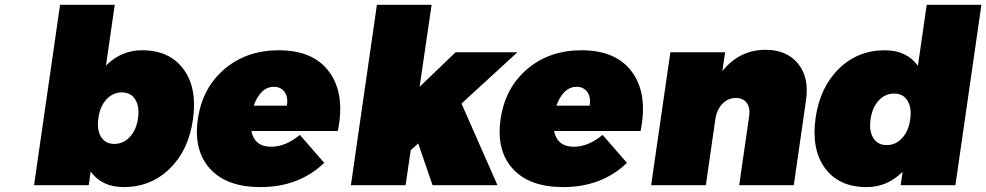

<svg xmlns="http://www.w3.org/2000/svg" viewBox="-20 -762 4058 790"><path d="M120.1 0 227.1 -742.2H452.1L416 -492.2Q479 -555.2 564 -555.2Q677.7 -555.2 735.1 -477.3Q792.5 -399.4 773.9 -270Q755.9 -143.6 678.2 -67.9Q600.6 7.8 488.8 7.8Q399.4 7.8 353 -56.2L345.2 0ZM384.8 -275.9Q377.9 -227.5 395.8 -198.7Q413.6 -169.9 450.2 -169.9Q487.8 -169.9 514.6 -199Q541.5 -228 547.9 -275.9Q554.7 -324.2 536.4 -353Q518.1 -381.8 481 -381.8Q444.3 -381.8 417.7 -352.8Q391.1 -323.7 384.8 -275.9Z M793.9 -271Q812.5 -400.4 903.6 -477.8Q994.6 -555.2 1127 -555.2Q1270 -555.2 1335.4 -465.1Q1400.9 -375 1370.1 -223.1H1014.2Q1027.3 -158.2 1095.7 -158.2Q1154.8 -158.2 1213.9 -207L1314 -91.8Q1210 7.8 1051.8 7.8Q912.6 7.8 844.2 -67.6Q775.9 -143.1 793.9 -271ZM1023.9 -327.1H1160.2Q1166.5 -360.8 1151.4 -382.8Q1136.2 -404.8 1106.9 -404.8Q1078.6 -404.8 1057.6 -384Q1036.6 -363.3 1023.9 -327.1Z M1423.8 0 1530.8 -742.2H1755.9L1706.5 -404.8L1854.5 -546.9H2108.9L1878.9 -335.9L2026.9 0H1759.8L1700.7 -171.9L1669.9 -144L1648.9 0Z M2039.6 -271Q2058.1 -400.4 2149.2 -477.8Q2240.2 -555.2 2372.6 -555.2Q2515.6 -555.2 2581.1 -465.1Q2646.5 -375 2615.7 -223.1H2259.8Q2272.9 -158.2 2341.3 -158.2Q2400.4 -158.2 2459.5 -207L2559.6 -91.8Q2455.6 7.8 2297.4 7.8Q2158.2 7.8 2089.8 -67.6Q2021.5 -143.1 2039.6 -271ZM2269.5 -327.1H2405.8Q2412.1 -360.8 2397 -382.8Q2381.8 -404.8 2352.5 -404.8Q2324.2 -404.8 2303.2 -384Q2282.2 -363.3 2269.5 -327.1Z M2659.2 0 2738.3 -546.9H2963.4L2952.1 -469.2Q3022.5 -557.1 3130.4 -557.1Q3217.3 -557.1 3263.7 -500Q3310.1 -442.9 3296.4 -349.1L3246.1 0H3021.5L3062.5 -284.2Q3067.4 -318.4 3052.5 -338.6Q3037.6 -358.9 3008.3 -358.9Q2975.6 -358.9 2952.4 -335Q2929.2 -311 2923.3 -271L2884.3 0Z M3335.9 -276.9Q3354 -403.3 3431.6 -479.2Q3509.3 -555.2 3621.1 -555.2Q3710.4 -555.2 3756.8 -491.2L3793 -742.2H4018.1L3911.1 0H3686L3693.8 -55.2Q3630.9 7.8 3545.9 7.8Q3432.1 7.8 3374.8 -69.8Q3317.4 -147.5 3335.9 -276.9ZM3562 -271Q3555.2 -222.7 3573.5 -193.8Q3591.8 -165 3628.9 -165Q3665.5 -165 3692.1 -194.1Q3718.8 -223.1 3725.1 -271Q3731.9 -318.8 3713.9 -347.9Q3695.8 -377 3659.2 -377Q3621.6 -377 3595 -347.9Q3568.4 -318.8 3562 -271Z"/></svg>

Font: Trueno Black
Style: Italic
Weight: 900
Designer: Julieta Ulanovsky
Foundry: Julieta Ulanovsky
Version: Version 3.001b | FøM Fix